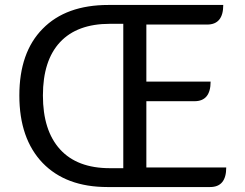

<svg xmlns="http://www.w3.org/2000/svg" viewBox="-20 -754 987 774"><path d="M413 0Q246 0 152 -97Q58 -195 58 -369Q58 -543 152 -638Q246 -734 417 -734H880Q880 -655 815 -655H570V-425H829Q829 -346 764 -346H570V-79H892Q892 0 827 0ZM423 -76H477V-658H423Q291 -658 222 -584Q153 -510 153 -369Q153 -228 222 -152Q291 -76 423 -76Z"/></svg>

Font: Swei Toothpaste CJK TC
Style: Regular
Weight: 400
Version: Version 1.0